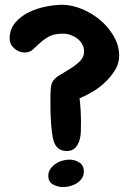

<svg xmlns="http://www.w3.org/2000/svg" viewBox="-20 -753 528 786"><path d="M467.8 -525.4Q467.8 -494.1 451.7 -467.3Q435.5 -440.4 411.6 -417.5Q387.7 -394.5 358.9 -377.4Q330.1 -360.4 305.7 -350.6Q311.5 -303.7 311.5 -253.9Q311.5 -237.3 311 -216.8Q310.5 -196.3 305.2 -178.2Q299.8 -160.2 287.6 -147.5Q275.4 -134.8 252.9 -134.8Q213.9 -134.8 200.2 -173.8Q195.3 -188.5 192.4 -213.4Q189.5 -238.3 188 -265.1Q186.5 -292 186.5 -317.4Q186.5 -342.8 186.5 -359.4Q186.5 -373 188 -391.6Q189.5 -410.2 197.3 -421.9Q206.1 -434.6 226.6 -446.8Q247.1 -459 269 -472.7Q291 -486.3 307.6 -502.9Q324.2 -519.5 324.2 -542Q324.2 -558.6 316.4 -572.3Q308.6 -585.9 296.4 -595.2Q284.2 -604.5 269 -609.9Q253.9 -615.2 238.3 -615.2Q201.2 -615.2 179.7 -603Q158.2 -590.8 143.1 -576.7Q127.9 -562.5 114.7 -550.3Q101.6 -538.1 81.1 -538.1Q57.6 -538.1 38.6 -554.7Q19.5 -571.3 19.5 -594.7Q19.5 -632.8 42 -659.7Q64.5 -686.5 97.7 -702.6Q130.9 -718.8 168 -726.1Q205.1 -733.4 234.4 -733.4Q273.4 -733.4 314.9 -716.3Q356.4 -699.2 390.1 -670.9Q423.8 -642.6 445.8 -604.5Q467.8 -566.4 467.8 -525.4ZM323.2 -50.8Q323.2 -34.2 314.9 -22.5Q306.6 -10.7 294.4 -2.9Q282.2 4.9 267.1 8.8Q252 12.7 238.3 12.7Q215.8 12.7 196.8 2Q177.7 -8.8 177.7 -33.2Q177.7 -48.8 186 -61Q194.3 -73.2 207 -82Q219.7 -90.8 234.9 -95.2Q250 -99.6 263.7 -99.6Q286.1 -99.6 304.7 -87.9Q323.2 -76.2 323.2 -50.8Z"/></svg>

Font: Chewy
Style: Regular
Weight: 400
Designer: Squid
Foundry: Font Diner, Inc DBA Sideshow
Version: Version 1.000